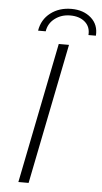

<svg xmlns="http://www.w3.org/2000/svg" viewBox="-59 -916 508 953"><g transform="rotate(5 195.0 -439.5)"><path d="M210 -700H261L121 0H70ZM258 -879Q318 -879 356 -845.5Q394 -812 390 -757H353Q356 -798 328.5 -822Q301 -846 255 -846Q211 -846 178.5 -821.5Q146 -797 140 -757H102Q111 -813 154 -846Q197 -879 258 -879Z"/></g></svg>

Font: Idrija
Style: Italic
Weight: 300
Italic angle: -11.3°
Designer: Julieta Ulanovsky
Foundry: Julieta Ulanovsky
Version: Version 7.200